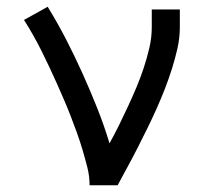

<svg xmlns="http://www.w3.org/2000/svg" viewBox="-20 -548 640 568"><path d="M245 0Q245 -27 238.5 -52.5Q232 -78 224.5 -103.5Q217 -129 208 -154Q199 -179 189.5 -203.5Q180 -228 169.5 -252.5Q159 -277 148 -301.5Q137 -326 126 -349.5Q115 -373 103 -397Q91 -421 78 -444Q65 -467 51 -489L121 -528Q150 -481 175.5 -431.5Q201 -382 224 -331Q247 -280 267.5 -228.5Q288 -177 304 -124Q319 -151 332.5 -178.5Q346 -206 359 -234Q372 -262 384 -290.5Q396 -319 405.5 -348Q415 -377 422 -407Q429 -437 429 -468V-520H512V-468Q512 -436 505 -405Q498 -374 488.5 -344Q479 -314 467.5 -284.5Q456 -255 443 -226Q430 -197 416 -168.5Q402 -140 387.5 -111.5Q373 -83 358 -55.5Q343 -28 328 0Z"/></svg>

Font: Iosevka Meiseki Sans
Style: Regular
Weight: 400
Monospace: yes
Designer: Belleve Invis
Foundry: Belleve Invis
Version: Version 11.2.6; ttfautohint (v1.8.4)